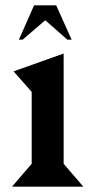

<svg xmlns="http://www.w3.org/2000/svg" viewBox="-20 -701 358 721"><path d="M108 -681H191L249 -552H233L150 -625L65 -552H51ZM219 -500V-86L293 0H25L99 -86V-356L31 -433Z"/></svg>

Font: Bluu Next Cyrillic
Style: Bold
Weight: 700
Designer: Igor Stepanchenko
Foundry: Igor Stepanchenko
Version: Version 1.000